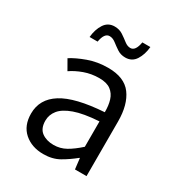

<svg xmlns="http://www.w3.org/2000/svg" viewBox="-167 -791 844 912"><g transform="rotate(30 255.0 -335.5)"><path d="M205.1 12.2Q141.6 12.2 100.3 -23.9Q59.1 -60.1 59.1 -126Q59.1 -205.6 130.9 -250.7Q202.6 -295.9 359.4 -306.2Q359.9 -342.8 351.1 -371.3Q342.3 -399.9 320.1 -416.7Q297.9 -433.6 256.8 -433.6Q213.4 -433.6 175 -419.7Q136.7 -405.8 108.4 -386.2L77.6 -439.9Q110.4 -460.9 160.4 -479Q210.4 -497.1 269 -497.1Q357.9 -497.1 397 -444.3Q436 -391.6 436 -299.3V0H372.6L365.7 -58.6H363.8Q328.6 -29.8 291.7 -8.8Q254.9 12.2 205.1 12.2ZM225.6 -49.8Q261.7 -49.8 292.7 -67.1Q323.7 -84.5 359.4 -116.7V-255.9Q274.4 -250.5 225.6 -232.9Q176.8 -215.3 155.8 -189.2Q134.8 -163.1 134.8 -130.9Q134.8 -87.9 160.6 -68.8Q186.5 -49.8 225.6 -49.8ZM118.2 -579.6Q122.1 -622.6 141.6 -652.6Q161.1 -682.6 197.3 -682.6Q223.1 -682.6 242.7 -669.7Q262.2 -656.7 278.6 -643.8Q294.9 -630.9 311.5 -630.9Q339.4 -630.9 348.1 -682.6H392.1Q388.2 -639.6 368.9 -609.6Q349.6 -579.6 313 -579.6Q287.6 -579.6 268.3 -592.5Q249 -605.5 232.7 -618.2Q216.3 -630.9 199.2 -630.9Q170.9 -630.9 162.1 -579.6Z"/></g></svg>

Font: Varta Light
Style: Regular
Weight: 400
Version: Version 1.004